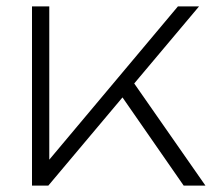

<svg xmlns="http://www.w3.org/2000/svg" viewBox="-20 -580 667 600"><path d="M134 -560V-81L536 -560H602L131 0H80V-560ZM359 -281 387 -337 622 0H554Z"/></svg>

Font: Unbounded ExtraLight
Style: Regular
Weight: 250
Designer: Luke Prowse, Jean-Baptiste Morizot, Fátima Lázaro, Florian Runge
Foundry: NaN
Version: Version 1.701;gftools[0.9.28.dev5+ged2979d]